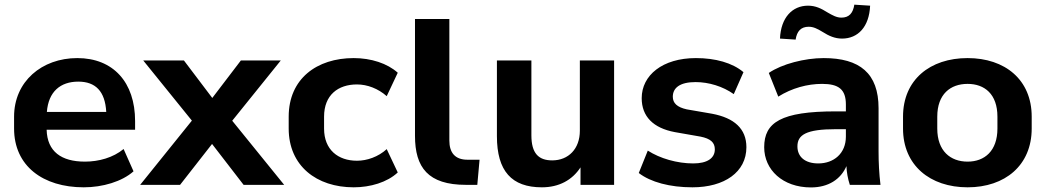

<svg xmlns="http://www.w3.org/2000/svg" viewBox="-20 -801 4533 832"><path d="M342.8 10.7C424.8 10.7 508.8 -14.2 558.6 -58.6L515.6 -155.3C470.2 -117.7 407.7 -100.6 348.1 -100.6C246.1 -100.6 184.6 -144 182.1 -238.8H565.4V-276.4C565.4 -444.3 470.7 -549.3 314.9 -549.3C161.1 -549.3 41 -447.8 41 -295.4V-244.1C41 -81.5 166.5 10.7 342.8 10.7ZM319.3 -447.3C393.6 -447.3 435.5 -405.8 440.4 -315.9H183.1C189.9 -403.8 241.7 -447.3 319.3 -447.3Z M760.3 0 898.9 -177.2 1035.6 0H1211.4L986.3 -277.8L1196.8 -539.1H1023.9L899.9 -376.5L776.9 -539.1H600.6L811.5 -278.3L587.4 0Z M1512.7 10.7C1584.5 10.7 1657.7 -10.7 1703.6 -53.7L1655.8 -154.8C1618.7 -121.1 1570.3 -104.5 1526.9 -104.5C1445.3 -104.5 1384.3 -151.9 1384.3 -243.7V-295.4C1384.3 -389.2 1444.8 -435.1 1526.9 -435.1C1571.8 -435.1 1619.1 -417 1655.8 -384.3L1703.6 -485.8C1658.7 -526.4 1587.9 -549.3 1512.7 -549.3C1352.5 -549.3 1231 -459.5 1231 -295.4V-244.1C1231 -82 1352.1 10.7 1512.7 10.7Z M1999 0H2048.3L2058.1 -108.9H2005.4C1951.7 -108.9 1927.2 -139.6 1927.2 -191.9V-718.8H1778.3V-212.4C1778.3 -75.2 1835 0 1999 0Z M2328.1 10.7C2402.3 10.7 2459.5 -20.5 2495.6 -75.7V0H2641.1V-539.1H2492.7V-234.4C2492.7 -156.2 2443.4 -106 2373 -106C2313.5 -106 2282.7 -136.7 2282.7 -214.8V-539.1H2133.3V-210.9C2133.3 -59.6 2197.3 10.7 2328.1 10.7Z M2980.5 10.7C3119.1 10.7 3214.4 -55.2 3214.4 -163.1C3214.4 -243.2 3161.6 -290 3065.9 -308.1L2956.1 -327.1C2913.6 -336.4 2895.5 -354.5 2895.5 -381.8C2895.5 -420.4 2926.3 -445.3 2994.1 -445.3C3051.3 -445.3 3112.3 -426.8 3159.7 -393.1L3201.7 -488.3C3153.8 -528.8 3080.1 -549.3 2995.6 -549.3C2850.6 -549.3 2760.7 -474.6 2760.7 -375.5C2760.7 -296.9 2810.1 -246.1 2904.3 -228.5L3015.6 -209C3059.1 -200.2 3077.6 -183.6 3077.6 -153.8C3077.6 -115.2 3044.4 -92.8 2983.9 -92.8C2914.6 -92.8 2839.8 -114.3 2787.1 -148.4L2748 -51.3C2799.3 -11.7 2882.8 10.7 2980.5 10.7Z M3494.1 11.2C3569.8 11.2 3623.5 -24.4 3647.9 -81.1C3648.9 -54.2 3653.8 -26.9 3662.6 0H3795.4C3789.6 -47.9 3787.1 -97.2 3787.1 -144.5V-332C3787.1 -483.4 3705.6 -549.3 3549.3 -549.3C3467.8 -549.3 3368.2 -523.9 3311.5 -484.9L3352.5 -382.3C3411.6 -419.4 3479 -437.5 3542.5 -437.5C3614.3 -437.5 3645.5 -413.6 3645.5 -348.1V-318.4H3601.6C3364.3 -318.4 3291.5 -270.5 3291.5 -163.1C3291.5 -65.4 3371.6 11.2 3494.1 11.2ZM3427.7 -629.4C3433.1 -665 3450.2 -685.1 3484.4 -685.1C3504.4 -685.1 3521.5 -676.8 3543.9 -663.1C3572.3 -645 3598.1 -633.8 3628.9 -633.8C3697.8 -633.8 3746.6 -684.6 3750.5 -776.4L3682.1 -780.8C3676.3 -743.7 3659.2 -724.6 3626 -724.6C3605.5 -724.6 3587.9 -734.4 3565.9 -747.1C3538.6 -764.2 3514.2 -776.4 3481.4 -776.4C3413.6 -776.4 3363.8 -725.1 3359.9 -633.8ZM3525.9 -92.8C3468.8 -92.8 3435.5 -121.1 3435.5 -166.5C3435.5 -216.3 3472.2 -241.2 3602.5 -241.2H3645.5V-209C3645.5 -136.2 3593.3 -92.8 3525.9 -92.8Z M4172.9 10.7C4335 10.7 4450.7 -84.5 4450.7 -244.1V-295.4C4450.7 -455.6 4335 -549.3 4172.9 -549.3C4010.3 -549.3 3893.1 -455.6 3893.1 -295.4V-244.1C3893.1 -84.5 4010.3 10.7 4172.9 10.7ZM4172.9 -100.6C4098.6 -100.6 4041.5 -146.5 4041.5 -244.1V-295.4C4041.5 -393.1 4098.6 -437.5 4172.9 -437.5C4246.6 -437.5 4302.2 -393.1 4302.2 -295.4V-244.1C4302.2 -147 4246.6 -100.6 4172.9 -100.6Z"/></svg>

Font: Winston
Style: Bold
Weight: 700
Designer: Vernon Adams, Kim Jin-seong, David Berlow, Cristiano Sobral
Foundry: The Winston Project Authors
Version: Version 3.004